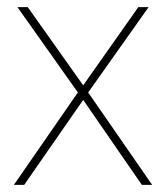

<svg xmlns="http://www.w3.org/2000/svg" viewBox="-20 -520 467 540"><path d="M19 0 199 -260 29 -500H58L214 -280L369 -500H398L228 -260L408 0H379L214 -239L48 0Z"/></svg>

Font: Haskoy Thin
Style: Regular
Weight: 100
Designer: Ertekin Erdin
Foundry: Ertekin Erdin
Version: Version 2.000; ttfautohint (v1.8.4.7-5d5b)